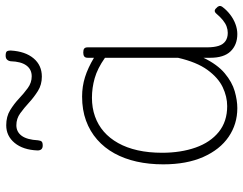

<svg xmlns="http://www.w3.org/2000/svg" viewBox="-108 -714 840 663"><g transform="rotate(-90 311.5 -383.0)"><path d="M269 17Q214 17 170 -13Q126 -43 100.5 -100.5Q75 -158 75 -239Q75 -288 84.5 -330.5Q94 -373 113 -407.5Q132 -442 160.5 -467Q189 -492 226 -505.5Q263 -519 309 -519Q344 -519 376 -509Q408 -499 443 -478V-500Q443 -508 447.5 -511.5Q452 -515 461 -515Q471 -515 475 -511.5Q479 -508 479 -500V-88Q479 -64 484 -48Q489 -32 500.5 -24Q512 -16 529 -16Q540 -16 551 -20Q562 -24 573 -33Q584 -42 595 -55Q600 -61 605 -61Q610 -61 615 -55Q620 -51 621.5 -46Q623 -41 619 -35Q608 -20 592.5 -8Q577 4 559.5 10.5Q542 17 525 17Q506 17 491 11Q476 5 465 -6.5Q454 -18 448.5 -35.5Q443 -53 443 -76Q443 -82 443 -88.5Q443 -95 443 -100Q420 -52 389.5 -26.5Q359 -1 327.5 8Q296 17 269 17ZM115 -243Q115 -178 133 -127Q151 -76 187 -47Q223 -18 276 -18Q309 -18 341.5 -33.5Q374 -49 401 -86Q428 -123 443 -188V-440Q406 -466 372.5 -475.5Q339 -485 305 -485Q270 -485 240.5 -474.5Q211 -464 188 -444Q165 -424 148.5 -394.5Q132 -365 123.5 -327Q115 -289 115 -243ZM140 -655Q123 -655 123 -673Q125 -723 149 -752Q173 -781 210 -781Q240 -781 262 -767.5Q284 -754 302 -737Q320 -720 338.5 -706.5Q357 -693 379 -693Q403 -693 416.5 -711.5Q430 -730 431 -766Q434 -783 450 -783Q461 -783 464.5 -779.5Q468 -776 468 -765Q465 -715 441 -686.5Q417 -658 378 -658Q350 -658 328.5 -671.5Q307 -685 288.5 -702Q270 -719 251.5 -732.5Q233 -746 210 -746Q187 -746 173.5 -727.5Q160 -709 158 -671Q157 -662 153.5 -658.5Q150 -655 140 -655Z"/></g></svg>

Font: Playwrite CL Thin
Style: Regular
Weight: 100
Designer: Veronika Burian, José Scaglione
Foundry: TypeTogether
Version: Version 1.002